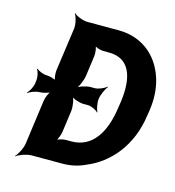

<svg xmlns="http://www.w3.org/2000/svg" viewBox="-112 -832 867 952"><g transform="rotate(15 321.0 -355.5)"><path d="M130 0H287C329 0 367 -8 403 -25C517 -71 611 -179 633 -339L638 -371C645 -422 643 -468 633 -510C605 -625 519 -711 385 -711H227C203 -711 168 -725 157 -737L155 -735C165 -722 174 -685 171 -661L140 -440C138 -422 141 -392 149 -383L153 -386C145 -395 116 -403 99 -403C81 -403 56 -414 48 -423L45 -420C53 -411 59 -384 57 -367L55 -350C53 -332 38 -305 28 -296L30 -293C40 -302 69 -313 87 -313C104 -313 135 -321 145 -330L143 -333C133 -324 120 -294 118 -277L87 -50C84 -26 65 11 51 24L52 26C67 14 106 0 130 0ZM489 -372 484 -339C466 -208 409 -118 303 -118H273C259 -118 232 -111 222 -102L225 -99C235 -108 246 -137 248 -153L263 -263C266 -287 260 -327 249 -339L247 -337C257 -324 293 -313 313 -313H335C353 -313 381 -300 388 -289L390 -292C383 -303 376 -337 379 -358C382 -379 397 -413 408 -424L406 -427C395 -416 365 -403 347 -403H325C305 -403 267 -392 253 -379L255 -377C270 -389 286 -429 289 -453L303 -556C305 -573 302 -602 294 -611L291 -609C299 -600 325 -592 339 -592H369C475 -592 507 -503 489 -372Z"/></g></svg>

Font: Asimov
Style: EdgeNarIt
Weight: 500
Designer: Google
Version: Version 2.000980: 2014